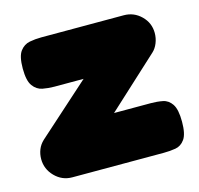

<svg xmlns="http://www.w3.org/2000/svg" viewBox="-81 -585 707 681"><g transform="rotate(-15 272.5 -245.0)"><path d="M104 9Q67 9 40.5 -18Q14 -45 14 -82Q14 -100 20.5 -116.5Q27 -133 41 -146L233 -318H126Q104 -318 83 -322Q62 -326 48 -345Q34 -364 34 -409Q34 -454 48 -472.5Q62 -491 83 -495Q104 -499 126 -499H429Q466 -499 492.5 -473Q519 -447 519 -410Q519 -391 512 -373.5Q505 -356 493 -345L306 -173H441Q464 -173 484.5 -169Q505 -165 518 -145.5Q531 -126 531 -81Q531 -36 517.5 -17Q504 2 483.5 5.5Q463 9 440 9Z"/></g></svg>

Font: Fredoka Light
Style: Regular
Weight: 300
Designer: Ben Nathan
Foundry: Milena B. Brandão, Ben Nathan
Version: Version 2.001